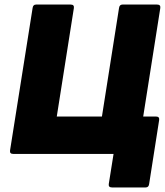

<svg xmlns="http://www.w3.org/2000/svg" viewBox="-20 -675 724 842"><path d="M471 147Q455 147 457 132L478 0H38Q22 0 24 -15L123 -640Q125 -655 138 -655H290Q306 -655 304 -640L229 -164H427L502 -640Q504 -655 517 -655H669Q685 -655 683 -640L608 -164H664Q680 -164 678 -149L634 132Q632 147 619 147Z"/></svg>

Font: Sofia Sans ExtraBlack
Style: Italic
Weight: 1000
Italic angle: -9°
Designer: Botio Nikoltchev, Ani Petrova
Foundry: lettersoup
Version: Version 4.100; ttfautohint (v1.8.4.7-5d5b)